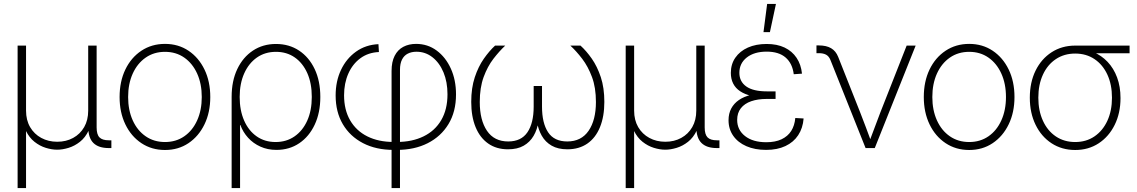

<svg xmlns="http://www.w3.org/2000/svg" viewBox="-20 -755 5798 979"><path d="M69.8 204.1V-522.5H112.8V-190.9Q112.8 -142.6 133.5 -106.9Q154.3 -71.3 190.4 -51.8Q226.6 -32.2 272 -32.2Q317.4 -32.2 353 -51.8Q388.7 -71.3 409.2 -106.9Q429.7 -142.6 429.7 -190.9V-522.5H472.7V-105Q472.7 -69.3 487.3 -54.4Q502 -39.6 535.2 -39.6H547.9V0H535.2Q482.4 0 456.3 -25.9Q430.2 -51.8 430.2 -105V-176.8H448.7Q448.7 -124 431.6 -88.6Q414.6 -53.2 387.7 -32Q360.8 -10.7 329.8 -1.2Q298.8 8.3 271.5 8.3Q244.1 8.3 213.4 -1.2Q182.6 -10.7 155.8 -32Q128.9 -53.2 111.8 -88.6Q94.7 -124 94.7 -176.8H112.8V204.1Z M821.3 9.8Q753.4 9.8 700.9 -25.1Q648.4 -60.1 619.1 -121.1Q589.8 -182.1 589.8 -260.3Q589.8 -339.4 619.1 -400.4Q648.4 -461.4 700.9 -496.3Q753.4 -531.2 821.3 -531.2Q889.2 -531.2 941.2 -496.3Q993.2 -461.4 1022.7 -400.4Q1052.2 -339.4 1052.2 -260.3Q1052.2 -182.1 1022.7 -121.1Q993.2 -60.1 941.2 -25.1Q889.2 9.8 821.3 9.8ZM821.3 -30.8Q877.4 -30.8 919.7 -60.1Q961.9 -89.4 985.4 -141.4Q1008.8 -193.4 1008.8 -260.3Q1008.8 -327.6 985.4 -379.6Q961.9 -431.6 919.7 -461.2Q877.4 -490.7 821.3 -490.7Q765.1 -490.7 722.7 -461.2Q680.2 -431.6 656.7 -379.6Q633.3 -327.6 633.3 -260.3Q633.3 -193.4 656.7 -141.4Q680.2 -89.4 722.7 -60.1Q765.1 -30.8 821.3 -30.8Z M1161.1 204.1V-261.2Q1161.1 -342.3 1189.9 -402.8Q1218.8 -463.4 1269.8 -497.1Q1320.8 -530.8 1387.2 -530.8Q1454.1 -530.8 1504.9 -497.1Q1555.7 -463.4 1584.5 -402.8Q1613.3 -342.3 1613.3 -260.7Q1613.3 -180.2 1584.7 -119.4Q1556.2 -58.6 1505.9 -24.7Q1455.6 9.3 1389.6 9.3Q1344.7 9.3 1307.9 -7.3Q1271 -23.9 1244.9 -52.7Q1218.8 -81.5 1205.6 -117.7H1204.1V204.1ZM1385.3 -30.8Q1440.4 -30.8 1481.9 -59.6Q1523.4 -88.4 1546.6 -139.9Q1569.8 -191.4 1569.8 -260.7Q1569.8 -330.6 1546.9 -382.1Q1523.9 -433.6 1482.9 -462.2Q1441.9 -490.7 1387.2 -490.7Q1331.5 -490.7 1290 -461.7Q1248.5 -432.6 1225.3 -380.9Q1202.1 -329.1 1202.1 -260.7Q1202.1 -191.9 1224.9 -140.1Q1247.6 -88.4 1288.8 -59.6Q1330.1 -30.8 1385.3 -30.8Z M1976.6 204.1V-393.1Q1976.6 -439.5 1992.2 -470.2Q2007.8 -501 2036.1 -516.1Q2064.5 -531.2 2101.6 -531.2Q2160.6 -531.2 2206.5 -497.3Q2252.4 -463.4 2278.8 -405.3Q2305.2 -347.2 2305.2 -273.4Q2305.2 -185.5 2266.8 -122.3Q2228.5 -59.1 2160.9 -24.9Q2093.3 9.3 2004.4 9.3H1986.8Q1897.5 9.3 1831.1 -25.1Q1764.6 -59.6 1728 -121.8Q1691.4 -184.1 1691.4 -268.1Q1691.4 -340.8 1718.8 -398.7Q1746.1 -456.5 1795.4 -491.7Q1844.7 -526.9 1909.7 -529.8L1912.1 -489.7Q1857.4 -487.3 1817.6 -458Q1777.8 -428.7 1756.1 -379.6Q1734.4 -330.6 1734.4 -269Q1734.4 -194.8 1765.4 -141.4Q1796.4 -87.9 1853 -59.6Q1909.7 -31.2 1986.8 -31.2H2004.4Q2081.5 -31.2 2139.6 -59.6Q2197.8 -87.9 2229.7 -142.3Q2261.7 -196.8 2261.7 -274.4Q2261.7 -336.9 2241.5 -385.7Q2221.2 -434.6 2185.3 -462.9Q2149.4 -491.2 2103.5 -491.2Q2078.1 -491.2 2059.1 -481.4Q2040 -471.7 2029.8 -451.2Q2019.5 -430.7 2019.5 -398.9V204.1Z M2570.3 6.3Q2511.2 6.3 2469.2 -23.2Q2427.2 -52.7 2405 -106.9Q2382.8 -161.1 2382.8 -235.4Q2382.8 -306.6 2400.9 -361.1Q2418.9 -415.5 2447 -455.6Q2475.1 -495.6 2504.4 -522.5H2556.2Q2525.9 -494.1 2495.8 -455.1Q2465.8 -416 2446 -362.1Q2426.3 -308.1 2426.3 -234.9Q2426.3 -142.6 2463.1 -88.1Q2500 -33.7 2571.3 -33.7Q2637.7 -33.7 2669.4 -80.6Q2701.2 -127.4 2701.2 -211.4V-316.4H2743.7V-211.4Q2743.7 -127.4 2774.7 -80.6Q2805.7 -33.7 2872.6 -33.7Q2943.8 -33.7 2981.2 -88.1Q3018.6 -142.6 3018.6 -234.9Q3018.6 -308.6 2998.5 -362.3Q2978.5 -416 2948.7 -455.1Q2918.9 -494.1 2888.2 -522.5H2939.9Q2969.7 -495.6 2997.6 -455.8Q3025.4 -416 3043.5 -361.6Q3061.5 -307.1 3061.5 -235.4Q3061.5 -161.1 3039.3 -106.7Q3017.1 -52.2 2974.9 -22.9Q2932.6 6.3 2873 6.3Q2825.2 6.3 2793 -12.2Q2760.7 -30.8 2742.4 -63Q2724.1 -95.2 2717.8 -135.7H2725.6Q2719.7 -94.7 2700.9 -62.5Q2682.1 -30.3 2650.1 -12Q2618.2 6.3 2570.3 6.3Z M3170.4 204.1V-522.5H3213.4V-190.9Q3213.4 -142.6 3234.1 -106.9Q3254.9 -71.3 3291 -51.8Q3327.1 -32.2 3372.6 -32.2Q3418 -32.2 3453.6 -51.8Q3489.3 -71.3 3509.8 -106.9Q3530.3 -142.6 3530.3 -190.9V-522.5H3573.2V-105Q3573.2 -69.3 3587.9 -54.4Q3602.5 -39.6 3635.7 -39.6H3648.4V0H3635.7Q3583 0 3556.9 -25.9Q3530.8 -51.8 3530.8 -105V-176.8H3549.3Q3549.3 -124 3532.2 -88.6Q3515.1 -53.2 3488.3 -32Q3461.4 -10.7 3430.4 -1.2Q3399.4 8.3 3372.1 8.3Q3344.7 8.3 3314 -1.2Q3283.2 -10.7 3256.3 -32Q3229.5 -53.2 3212.4 -88.6Q3195.3 -124 3195.3 -176.8H3213.4V204.1Z M3886.2 9.3Q3829.1 9.3 3785.9 -9.5Q3742.7 -28.3 3718.8 -62.5Q3694.8 -96.7 3694.8 -142.1Q3694.8 -175.8 3708.5 -201.7Q3722.2 -227.5 3747.8 -245.1Q3773.4 -262.7 3810.3 -271.5Q3847.2 -280.3 3894 -280.3H3934.6V-250.5H3888.2Q3844.2 -250.5 3810.3 -238.8Q3776.4 -227.1 3757.6 -203.1Q3738.8 -179.2 3738.8 -143.6Q3738.8 -92.8 3778.8 -61.3Q3818.8 -29.8 3887.2 -29.8Q3933.6 -29.8 3965.3 -44.9Q3997.1 -60.1 4014.4 -87.4Q4031.7 -114.7 4035.2 -153.3L4077.6 -150.9Q4073.7 -101.6 4050 -65.7Q4026.4 -29.8 3984.9 -10.3Q3943.4 9.3 3886.2 9.3ZM3894 -257.3Q3847.7 -257.3 3812.7 -265.6Q3777.8 -273.9 3754.2 -289.6Q3730.5 -305.2 3718.5 -328.9Q3706.5 -352.5 3706.5 -383.3Q3706.5 -427.7 3729.5 -460.9Q3752.4 -494.1 3793.5 -512.5Q3834.5 -530.8 3889.2 -530.8Q3942.4 -530.8 3980.7 -512.5Q4019 -494.1 4041.7 -460.2Q4064.5 -426.3 4069.3 -379.4L4027.3 -376.5Q4020.5 -431.6 3985.8 -461.7Q3951.2 -491.7 3889.2 -491.7Q3825.7 -491.7 3787.8 -461.9Q3750 -432.1 3750 -383.8Q3750 -338.9 3785.4 -314Q3820.8 -289.1 3890.1 -289.1H3934.6V-257.3ZM3873 -591.3 3891.6 -734.9H3936.5L3905.8 -591.3Z M4393.6 0 4213.9 -450.2Q4206.1 -468.8 4191.9 -476.3Q4177.7 -483.9 4154.8 -483.9H4143.1V-523.4H4155.3Q4193.8 -523.4 4218 -509Q4242.2 -494.6 4253.9 -464.8L4365.7 -182.6Q4380.9 -144.5 4395 -106.2Q4409.2 -67.9 4423.3 -29.8H4411.6Q4426.3 -67.9 4440.4 -106.2Q4454.6 -144.5 4469.2 -182.6L4603 -522.5H4648.9L4440.4 0Z M4921.9 9.8Q4854 9.8 4801.5 -25.1Q4749 -60.1 4719.7 -121.1Q4690.4 -182.1 4690.4 -260.3Q4690.4 -339.4 4719.7 -400.4Q4749 -461.4 4801.5 -496.3Q4854 -531.2 4921.9 -531.2Q4989.7 -531.2 5041.7 -496.3Q5093.8 -461.4 5123.3 -400.4Q5152.8 -339.4 5152.8 -260.3Q5152.8 -182.1 5123.3 -121.1Q5093.8 -60.1 5041.7 -25.1Q4989.7 9.8 4921.9 9.8ZM4921.9 -30.8Q4978 -30.8 5020.3 -60.1Q5062.5 -89.4 5085.9 -141.4Q5109.4 -193.4 5109.4 -260.3Q5109.4 -327.6 5085.9 -379.6Q5062.5 -431.6 5020.3 -461.2Q4978 -490.7 4921.9 -490.7Q4865.7 -490.7 4823.2 -461.2Q4780.8 -431.6 4757.3 -379.6Q4733.9 -327.6 4733.9 -260.3Q4733.9 -193.4 4757.3 -141.4Q4780.8 -89.4 4823.2 -60.1Q4865.7 -30.8 4921.9 -30.8Z M5462.4 9.8Q5394.5 9.8 5342 -24.4Q5289.6 -58.6 5260.3 -118.9Q5231 -179.2 5231 -256.8Q5231 -335 5260.3 -394.8Q5289.6 -454.6 5342 -488.5Q5394.5 -522.5 5462.4 -522.5H5739.7V-483.4H5533.2L5462.4 -481.9Q5406.2 -481.9 5363.8 -453.6Q5321.3 -425.3 5297.9 -374.5Q5274.4 -323.7 5274.4 -256.8Q5274.4 -190.4 5297.9 -139.2Q5321.3 -87.9 5363.8 -59.3Q5406.2 -30.8 5462.4 -30.8Q5518.6 -30.8 5560.8 -59.6Q5603 -88.4 5626.5 -139.4Q5649.9 -190.4 5649.9 -256.8Q5649.9 -323.7 5626.5 -374.5Q5603 -425.3 5560.8 -453.6Q5518.6 -481.9 5462.4 -481.9V-507.3Q5512.2 -507.3 5554.2 -490Q5596.2 -472.7 5627.4 -439.7Q5658.7 -406.7 5676 -360.1Q5693.4 -313.5 5693.4 -254.9Q5693.4 -178.2 5663.8 -118.4Q5634.3 -58.6 5582.3 -24.4Q5530.3 9.8 5462.4 9.8Z"/></svg>

Font: Inter 28pt ExtraLight
Style: Regular
Weight: 250
Designer: Rasmus Andersson
Foundry: rsms
Version: Version 4.001;git-66647c0bb